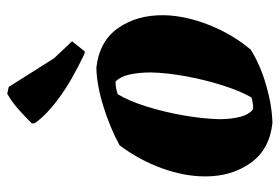

<svg xmlns="http://www.w3.org/2000/svg" viewBox="-141 -621 772 530"><g transform="rotate(-90 245.0 -356.0)"><path d="M170 10Q97 2 60 -50.5Q23 -103 23 -175Q23 -234 46 -296.5Q69 -359 109 -412Q159 -439 217.5 -457Q276 -475 323 -476Q396 -468 432.5 -416Q469 -364 468 -290Q467 -231 441.5 -166Q416 -101 373 -50Q332 -24 275.5 -7.5Q219 9 170 10ZM209 -43Q217 -43 226.5 -44.5Q236 -46 241 -48Q258 -77 273.5 -125Q289 -173 299 -226.5Q309 -280 310 -325Q310 -358 304.5 -383.5Q299 -409 285 -423Q266 -423 250 -417Q232 -388 216.5 -339Q201 -290 191.5 -235.5Q182 -181 181 -136Q181 -104 187.5 -79Q194 -54 209 -43ZM368 -508 361 -509Q287 -544 239 -579.5Q191 -615 170 -646L169 -654Q190 -675 210 -692.5Q230 -710 251 -722L270 -718L349 -593L396 -543Z"/></g></svg>

Font: Albura ExtraBold
Style: Italic
Weight: 758
Italic angle: -7°
Designer: Mercedes Jáuregui
Foundry: Omnibus-Type Team
Version: Version 1.000; ttfautohint (v1.8.3)